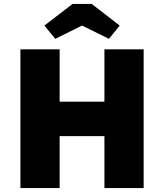

<svg xmlns="http://www.w3.org/2000/svg" viewBox="-20 -949 828 969"><path d="M83 0V-700H281V-436H507V-700H705V0H507V-262H281V0ZM259 -753 204 -820 346 -929H443L584 -820L530 -753L394 -820Z"/></svg>

Font: Lexend ExtraBold
Style: Regular
Weight: 800
Designer: Bonnie Shaver-Troup, Thomas Jockin
Foundry: Lexend
Version: Version 1.007; ttfautohint (v1.8.3)